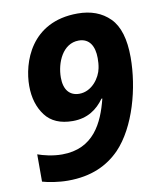

<svg xmlns="http://www.w3.org/2000/svg" viewBox="-83 -790 717 866"><g transform="rotate(-10 275.5 -357.5)"><path d="M159 10C266 10 341 -26 397 -83C487 -177 533 -349 533 -489C533 -572 515 -633 478 -670C441 -707 392 -725 331 -725C116 -725 60 -546 60 -441C60 -386 74 -341 101 -305C128 -269 170 -251 227 -251C294 -251 339 -283 371 -328H375C348 -220 297 -111 153 -111C109 -111 67 -122 42 -131V-6C69 2 115 10 159 10ZM277 -367C233 -367 207 -397 207 -453C207 -522 242 -604 315 -604C364 -604 386 -566 386 -511C386 -496 385 -481 382 -466C374 -422 334 -367 277 -367Z"/></g></svg>

Font: BC Sans
Style: Bold Italic
Weight: 700
Italic angle: -12°
Designer: Monotype Design Team
Province of B.C.
Foundry: Monotype Imaging Inc.
Version: Version 2.000;GOOG;noto-source:20170915:90ef993387c0